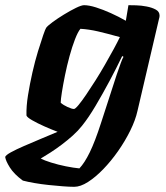

<svg xmlns="http://www.w3.org/2000/svg" viewBox="-86 -520 641 740"><path d="M200 200Q182 200 156 198Q130 196 101.5 193Q73 190 47 185.5Q21 181 2 176Q-32 151 -48 125.5Q-64 100 -66 85Q-64 78 -44 67Q-24 56 6 43Q36 30 70.5 15.5Q105 1 136 -12Q112 -21 85 -33Q58 -45 38 -56.5Q18 -68 16 -75Q15 -110 22 -153.5Q29 -197 39 -241Q49 -285 60.5 -322.5Q72 -360 80.5 -384.5Q89 -409 92 -413Q98 -421 117 -435Q136 -449 160.5 -464Q185 -479 206.5 -489.5Q228 -500 238 -500Q257 -500 284 -491.5Q311 -483 341 -469.5Q371 -456 399 -440L409 -500Q419 -500 438.5 -499.5Q458 -499 479 -495Q500 -491 514.5 -483Q529 -475 529 -460Q529 -457 528.5 -454Q528 -451 527 -448L444 -93Q436 -57 416 -16.5Q396 24 369 62.5Q342 101 312 132Q282 163 253 181.5Q224 200 200 200ZM220 129Q240 108 260 67Q280 26 303 -45L364 -233Q373 -259 379.5 -277Q386 -295 390 -301L385 -304Q363 -258 336 -207.5Q309 -157 282 -111.5Q255 -66 230 -35Q215 -16 195 2Q175 20 152.5 37Q130 54 109 67.5Q88 81 71 91Q84 98 111 106.5Q138 115 168 121Q198 127 220 129ZM199 -100Q204 -100 216.5 -115Q229 -130 246 -155Q263 -180 282 -210Q301 -240 319 -271.5Q337 -303 352 -330.5Q367 -358 376 -377Q326 -391 291.5 -399Q257 -407 224 -409Q214 -397 203 -368.5Q192 -340 182 -303.5Q172 -267 164.5 -230Q157 -193 152.5 -164.5Q148 -136 148 -124Q158 -115 174.5 -107.5Q191 -100 199 -100Z"/></svg>

Font: Texturina 12pt Black
Style: Italic
Weight: 900
Italic angle: -11°
Designer: Guillermo Torres Carreño
Foundry: Omnibus-Type
Version: Version 1.002